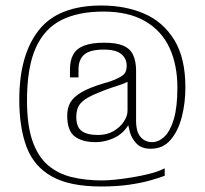

<svg xmlns="http://www.w3.org/2000/svg" viewBox="-20 -613 743 697"><path d="M347 64Q233 64 168 27.5Q103 -9 76.5 -79.5Q50 -150 50 -251Q50 -413 120.5 -503Q191 -593 348 -593Q436 -593 504.5 -563Q573 -533 613 -467.5Q653 -402 653 -296Q653 -239 640 -188.5Q627 -138 599.5 -105.5Q572 -73 527 -73Q494 -73 476 -91.5Q458 -110 451.5 -133.5Q445 -157 444 -174L457 -179Q436 -134 400.5 -115.5Q365 -97 326 -97Q279 -97 251.5 -117.5Q224 -138 224 -193Q224 -222 236 -242Q248 -262 276.5 -278.5Q305 -295 355 -310Q378 -316 396 -323.5Q414 -331 425 -339Q434 -346 437 -355Q440 -364 440 -374Q440 -400 420.5 -416.5Q401 -433 357 -433Q307 -433 286 -415Q265 -397 265 -362V-332H234V-362Q234 -393 245.5 -414.5Q257 -436 284.5 -447Q312 -458 358 -458Q403 -458 428 -447Q453 -436 463.5 -413Q474 -390 474 -356V-175Q474 -134 490.5 -115.5Q507 -97 532 -97Q556 -97 577 -117Q598 -137 611 -180.5Q624 -224 624 -295Q624 -377 595.5 -439Q567 -501 507 -536Q447 -571 355 -571Q264 -571 202.5 -540Q141 -509 109.5 -438.5Q78 -368 78 -248Q78 -158 98 -101Q118 -44 154.5 -13Q191 18 241 30Q291 42 350 42Q370 42 399.5 39Q429 36 462 30.5Q495 25 526 17Q557 9 578 -2V25Q560 32 527 41.5Q494 51 449 57.5Q404 64 347 64ZM336 -123Q368 -123 392 -137Q416 -151 429.5 -171.5Q443 -192 443 -211V-316Q430 -309 406 -301.5Q382 -294 358 -285Q321 -271 299 -258.5Q277 -246 267 -230.5Q257 -215 257 -188Q257 -152 276.5 -137.5Q296 -123 336 -123Z"/></svg>

Font: Alumni Sans Thin ExtraLight
Style: Regular
Weight: 250
Version: Version 1.018